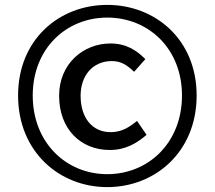

<svg xmlns="http://www.w3.org/2000/svg" viewBox="-20 -755 879 786"><path d="M419 11C616 11 785 -134 785 -364C785 -593 616 -735 419 -735C223 -735 54 -594 54 -364C54 -134 223 11 419 11ZM419 -42C251 -42 114 -171 114 -364C114 -556 251 -683 419 -683C588 -683 725 -556 725 -364C725 -171 588 -42 419 -42ZM429 -141C494 -141 539 -168 580 -203L541 -260C509 -234 478 -214 433 -214C358 -214 310 -272 310 -363C310 -445 359 -505 438 -505C475 -505 500 -489 529 -461L575 -513C539 -549 497 -577 432 -577C322 -577 222 -495 222 -363C222 -225 312 -141 429 -141Z"/></svg>

Font: Genne Gothic Medium
Style: Regular
Weight: 500
Designer: Ryoko NISHIZUKA (kana & ideographs); Paul D. Hunt (Latin, Greek & Cyrillic); Wenlong ZHANG (bopomofo); Sandoll Communica
Foundry: Adobe Systems Incorporated
Version: Version 1.004;PS 1.004;hotconv 16.6.51;makeotf.lib2.5.65220